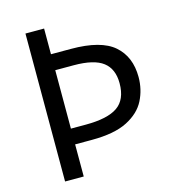

<svg xmlns="http://www.w3.org/2000/svg" viewBox="-107 -898 818 895"><g transform="rotate(-15 302.5 -450.0)"><path d="M554 -475Q554 -415 528 -363.5Q502 -312 439.5 -280Q377 -248 268 -248H187V-93H97V-807H187V-683H283Q428 -683 491 -628Q554 -573 554 -475ZM259 -324Q364 -324 412.5 -357.5Q461 -391 461 -470Q461 -539 417.5 -572.5Q374 -606 276 -606H187V-324Z"/></g></svg>

Font: Noto Sans Telugu UI
Style: Regular
Weight: 400
Designer: Jelle Bosma - Monotype Design Team
Foundry: Monotype Imaging Inc.
Version: Version 2.005; ttfautohint (v1.8.4.7-5d5b)